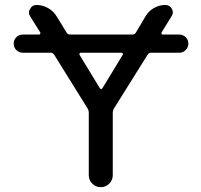

<svg xmlns="http://www.w3.org/2000/svg" viewBox="-20 -775 810 774"><path d="M474.6 -553.7Q476.6 -556.6 474.6 -559.6Q472.7 -562.5 469.7 -562.5H305.7Q302.7 -562.5 300.8 -559.6Q298.8 -556.6 300.8 -553.7L382.8 -418.9Q384.8 -416 387.7 -416Q390.6 -416 392.6 -418.9ZM72.3 -562.5Q56.6 -562.5 45.9 -573.2Q35.2 -584 35.2 -599.1Q35.2 -614.3 45.9 -625Q56.6 -635.7 72.3 -635.7H137.7Q140.6 -635.7 142.1 -638.7Q143.6 -641.6 142.6 -643.6L101.6 -709Q96.7 -716.8 96.7 -724.6Q96.7 -732.4 101.6 -739.3Q109.4 -754.9 127 -754.9Q152.3 -754.9 174.3 -742.2Q196.3 -729.5 209 -708L248 -644.5Q252.9 -635.7 262.7 -635.7H513.7Q523.4 -635.7 528.3 -644.5L566.4 -709Q579.1 -730.5 600.6 -742.7Q622.1 -754.9 646.5 -754.9Q664.1 -754.9 672.9 -739.3Q676.8 -732.4 676.8 -725.6Q676.8 -717.8 671.9 -710L630.9 -643.6Q629.9 -641.6 631.3 -638.7Q632.8 -635.7 635.7 -635.7H703.1Q717.8 -635.7 728.5 -625Q739.3 -614.3 739.3 -599.1Q739.3 -584 728.5 -573.2Q717.8 -562.5 703.1 -562.5H589.8Q580.1 -562.5 575.2 -554.7L439.5 -337.9Q434.6 -330.1 434.6 -320.3V-68.4Q434.6 -48.8 420.4 -34.7Q406.2 -20.5 386.2 -20.5Q366.2 -20.5 352.1 -34.7Q337.9 -48.8 337.9 -68.4V-320.3Q337.9 -330.1 333 -337.9L198.2 -554.7Q193.4 -562.5 183.6 -562.5Z"/></svg>

Font: Gen Jyuu GothicX Regular
Style: Regular
Weight: 400
Designer: [Source Han Sans]
Ryoko NISHIZUKA  (kana & ideographs); Paul D. Hunt (Latin, Greek & Cyrillic); Wenlong ZHANG  (bopomofo
Version: Version 1.002.20150607